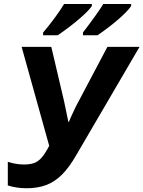

<svg xmlns="http://www.w3.org/2000/svg" viewBox="-20 -954 734 983"><path d="M20 -4.4V-125.5Q62.5 -111.8 102.5 -111.8Q134.3 -111.8 155.3 -119.6Q176.3 -127.4 193.8 -147.7Q211.4 -168 231.9 -207.5L90.8 -713.9H242.7L308.1 -435.5Q311 -422.9 327.6 -341.3L329.6 -330.6H333Q341.3 -352.5 368.7 -409.2L529.8 -713.9H694.3L370.6 -160.2Q334.5 -97.2 297.6 -60.3Q260.7 -23.4 217 -6.8Q173.3 9.8 115.7 9.8Q65.9 9.8 20 -4.4ZM308.1 -933.6H450.2V-922.9Q433.6 -898.4 387.7 -858.9Q341.8 -819.3 275.9 -773.4H200.7V-787.6Q225.1 -815.4 257.6 -859.1Q290 -902.8 308.1 -933.6ZM508.8 -933.6H651.4V-922.9Q633.3 -896.5 588.1 -856.9Q543 -817.4 479.5 -773.4H404.8V-787.6Q483.9 -891.6 508.8 -933.6Z"/></svg>

Font: Viking Open Sans
Style: Bold Italic
Weight: 700
Italic angle: -12°
Foundry: Ascender Corporation
Version: Version 2.000